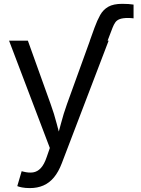

<svg xmlns="http://www.w3.org/2000/svg" viewBox="-20 -754 719 982"><path d="M439.5 -545.9 463.4 -612.3Q477.1 -649.9 492.4 -677.2Q507.8 -704.6 533.9 -719.5Q560.1 -734.4 605 -734.4Q621.6 -734.4 637 -733.4Q652.3 -732.4 663.1 -730.5V-660.2Q656.2 -661.1 648.9 -661.6Q641.6 -662.1 635.7 -662.1Q608.4 -662.1 593 -656.5Q577.6 -650.9 569.8 -639.6Q562 -628.4 555.7 -612.3L530.3 -545.9ZM68.4 197.8 90.8 121.6 100.1 124Q127 130.9 148.9 127.7Q170.9 124.5 188.5 106Q206.1 87.4 219.2 48.3L234.9 2.9L26.4 -545.9H122.6L238.8 -222.2Q257.3 -171.4 270 -121.6Q282.7 -71.8 296.9 -24.9H264.6Q278.8 -71.8 291.7 -121.8Q304.7 -171.9 322.8 -222.2L439.9 -545.9H535.6L295.9 81.5Q279.3 125 256.1 153.1Q232.9 181.2 202.1 194.6Q171.4 208 132.8 208Q109.4 208 92.3 204.6Q75.2 201.2 68.4 197.8Z"/></svg>

Font: Adwaita Sans
Style: Regular
Weight: 400
Designer: Rasmus Andersson
Foundry: rsms
Version: Version 4.001;git-9221beed3